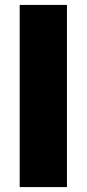

<svg xmlns="http://www.w3.org/2000/svg" viewBox="-20 -760 352 780"><path d="M60 0V-740H252V0Z"/></svg>

Font: Be Vietnam Pro Black
Style: Regular
Weight: 900
Designer: Lam Bao, Tony Le, Vietanh Nguyen
Foundry: Yellow Type Foundry
Version: Version 1.002; ttfautohint (v1.8.3)